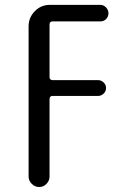

<svg xmlns="http://www.w3.org/2000/svg" viewBox="-20 -750 540 770"><path d="M94.7 -42V-644.5Q94.7 -679.7 119.6 -705.1Q144.5 -730.5 179.7 -730.5H381.8Q395.5 -730.5 405.3 -720.2Q415 -710 415 -696.8Q415 -683.6 405.8 -673.8Q396.5 -664.1 381.8 -664.1H190.4Q179.7 -664.1 178.7 -653.3V-440.4Q178.7 -429.7 190.4 -428.7H373Q385.7 -428.7 395.5 -419.4Q405.3 -410.2 405.3 -397Q405.3 -383.8 395.5 -374.5Q385.7 -365.2 373 -365.2H190.4Q179.7 -365.2 178.7 -353.5V-42Q178.7 -25.4 166.5 -12.7Q154.3 0 137.2 0Q120.1 0 107.4 -12.7Q94.7 -25.4 94.7 -42Z"/></svg>

Font: Rounded-X Mgen+ 1mn regular
Style: Regular
Weight: 400
Designer: [Source Han Sans]
Ryoko NISHIZUKA  (kana & ideographs); Paul D. Hunt (Latin, Greek & Cyrillic); Wenlong ZHANG  (bopomofo
Version: Version 1.059.20150602